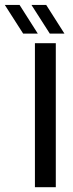

<svg xmlns="http://www.w3.org/2000/svg" viewBox="-94 -780 304 800"><path d="M51.5 0V-600H138.5V0ZM113.5 -640 37 -759.5H98.5L174.5 -640ZM2.5 -640 -74 -759.5H-12.5L63.5 -640Z"/></svg>

Font: Big Shoulders Display Thin SemiBold
Style: Regular
Weight: 600
Version: Version 2.002